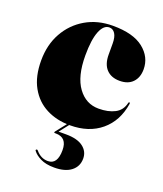

<svg xmlns="http://www.w3.org/2000/svg" viewBox="-125 -541 705 830"><g transform="rotate(20 227.0 -126.5)"><path d="M440.5 -326Q440.5 -288.5 419.2 -266.2Q398 -244 359.5 -244Q320.5 -244 298.5 -267.2Q276.5 -290.5 276.5 -335V-385Q276.5 -415 266.5 -430.5Q256.5 -446 240 -446Q213.5 -446 198.2 -407.5Q183 -369 183 -297Q183 -200.5 219.8 -150.2Q256.5 -100 315 -100Q359.5 -100 389.5 -115.8Q419.5 -131.5 427.5 -167Q428.5 -172 432 -171Q435 -170 434.5 -165Q421.5 -83 365.8 -36.5Q310 10 223.5 10Q162 10 114 -14.8Q66 -39.5 38.5 -88.8Q11 -138 11 -211Q11 -283.5 42 -339Q73 -394.5 127.2 -426.2Q181.5 -458 252 -458Q346 -458 393.2 -420.2Q440.5 -382.5 440.5 -326ZM220 -3H230.5L187 52.5H221.5Q273.5 52.5 300.2 72.8Q327 93 327 126Q327 162 299.5 183.5Q272 205 221.5 205Q183.5 205 158.8 192.8Q134 180.5 122.5 164.5Q119.5 161 123 158.5Q126.5 155 131.5 161Q154.5 188 186.5 188Q230.5 188 230.5 122Q230.5 64 178.5 64H175Q167.5 64 172.5 57Z"/></g></svg>

Font: Fraunces 144pt Black
Style: Regular
Weight: 900
Version: Version 1.000;[0bf87f6ff]